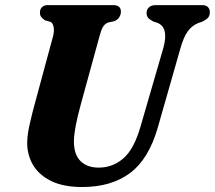

<svg xmlns="http://www.w3.org/2000/svg" viewBox="-20 -720 842 752"><path d="M531 -226.5 620 -533Q642 -613.5 595.5 -631L581 -635.5Q565.5 -643.5 559.8 -650.8Q554 -658 554 -670Q554 -682.5 563.2 -691.2Q572.5 -700 590.5 -700H771.5Q787 -700 794.5 -692.2Q802 -684.5 802 -673Q802 -658 794 -649.8Q786 -641.5 771 -634.5L757 -630Q731 -619.5 714.8 -596.5Q698.5 -573.5 686 -528.5L598 -220.5Q562.5 -96.5 489 -42Q415.5 12.5 302 12.5Q228.5 12.5 180.5 -11Q132.5 -34.5 109.2 -74.2Q86 -114 86.5 -162.5Q87 -194 97 -237Q107 -280 116.5 -314.5L187.5 -577Q193 -597 190.2 -613.2Q187.5 -629.5 177.5 -634.5L157 -640Q145.5 -648 140.8 -654.5Q136 -661 136.5 -672.5Q136.5 -683.5 144.5 -691.8Q152.5 -700 166 -700H422.5Q454 -700 453.5 -674Q453.5 -663 447.2 -652.8Q441 -642.5 427.5 -637L404 -632Q390 -626.5 382.8 -613.8Q375.5 -601 369 -575.5L297.5 -315Q283 -262 276.5 -227.5Q270 -193 269.5 -168Q269 -115.5 295 -89.5Q321 -63.5 366.5 -63.5Q421.5 -63.5 463.5 -100Q505.5 -136.5 531 -226.5Z"/></svg>

Font: Fraunces 72pt Soft
Style: Bold Italic
Weight: 700
Italic angle: -16°
Version: Version 1.000;[b76b70a41]